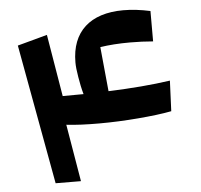

<svg xmlns="http://www.w3.org/2000/svg" viewBox="-50 -723 811 775"><g transform="rotate(-5 356.0 -336.0)"><path d="M640.1 -373C566.9 -362.3 483.4 -355.5 389.6 -352.1L372.1 -532.2C407.2 -537.6 447.8 -540.5 493.7 -540.5C525.9 -540.5 556.6 -539.1 586.4 -536.6V-659.7C548.3 -668 511.7 -672.4 477.1 -672.4C342.8 -672.4 266.6 -604 266.6 -479.5C266.6 -464.4 268.6 -444.8 272.9 -419.9C276.9 -395 281.7 -371.6 288.1 -349.1L203.6 -348.6L161.6 -600.1L41 -567.4L144.5 -0.5L247.1 0L208 -231.9C245.1 -227.5 289.6 -225.6 340.8 -225.6C393.1 -225.6 445.8 -228 499 -232.4C552.2 -236.8 597.2 -242.2 634.8 -249.5Z"/></g></svg>

Font: SG Kara
Style: Regular
Weight: 400
Designer: Damoon Khanjanzadeh
Version: Version 1.000